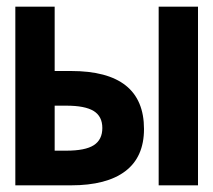

<svg xmlns="http://www.w3.org/2000/svg" viewBox="-20 -556 640 576"><path d="M26 0V-536H144V-343H193Q412 -343 412 -169Q412 -85 356 -42.5Q300 0 193 0ZM456 0V-536H574V0ZM144 -104H179Q236 -104 261.5 -120.5Q287 -137 287 -172Q287 -207 261 -223Q235 -239 179 -239H144Z"/></svg>

Font: Geist Mono
Style: Bold
Weight: 700
Monospace: yes
Designer: Basement.studio, Andrés Briganti, Mateo Zaragoza
Foundry: Basement.studio, Vercel, Andrés Briganti, Guido Ferreyra, Mateo Zaragoza
Version: Version 1.500; ttfautohint (v1.8.4.7-5d5b)